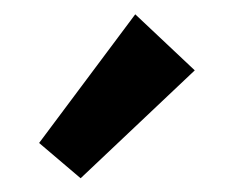

<svg xmlns="http://www.w3.org/2000/svg" viewBox="-20 -819 330 271"><path d="M35.2 -617.2 170.9 -798.8 254.9 -719.7 93.8 -567.4Z"/></svg>

Font: Reddit Sans Fudge
Style: Bold
Weight: 700
Designer: Stephen Hutchings
Foundry: Reddit
Version: Version 1.013